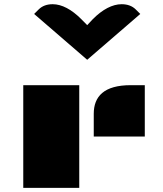

<svg xmlns="http://www.w3.org/2000/svg" viewBox="-20 -911 790 931"><path d="M434.6 -249H682.1V-498H613.8C484.4 -498 434.6 -443.4 434.6 -359.4ZM92.8 0H364.3V-498H92.8ZM402.8 -621.1 660.2 -843.3 638.2 -865.2C621.1 -882.3 597.7 -890.6 569.8 -890.6C524.9 -890.6 477.1 -865.2 430.7 -818.8L402.8 -789.1L373.5 -818.8C327.1 -865.2 279.8 -890.6 235.4 -890.6C207.5 -890.6 184.6 -882.3 167.5 -865.2L145.5 -843.3Z"/></svg>

Font: Plaster
Style: Regular
Weight: 400
Designer: Eben Sorkin
Foundry: Eben Sorkin
Version: Version 1.007